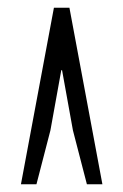

<svg xmlns="http://www.w3.org/2000/svg" viewBox="-20 -787 317 495"><path d="M119 -767 34 -312H74L110 -451L138 -606H140L168 -451L204 -312H244L159 -767Z"/></svg>

Font: 寒蝉无机体 CompactMedium
Style: Regular
Weight: 500
Width: 3
Designer: ChillTanhei {Warren2060}; 
Source Han Sans {Ryoko NISHIZUKA 西塚涼子 (kana, bopomofo & ideographs); Paul D. Hunt (Latin, Gre
Foundry: ChillType&Adobe
Version: Version 1.000;Glyphs 3.1.1 (3135)